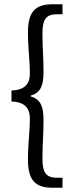

<svg xmlns="http://www.w3.org/2000/svg" viewBox="-20 -728 344 900"><path d="M228 152H273V105H247C193 105 179 78 179 14C179 -47 184 -99 184 -167C184 -231 168 -264 124 -276V-280C168 -292 184 -324 184 -389C184 -457 179 -509 179 -570C179 -634 193 -661 247 -661H273V-708H228C149 -708 111 -678 111 -575C111 -502 120 -449 120 -381C120 -343 102 -305 34 -304V-252C102 -251 120 -213 120 -174C120 -107 111 -54 111 19C111 122 149 152 228 152Z"/></svg>

Font: SSansPro
Style: Regular
Weight: 400
Designer: Paul D. Hunt
Foundry: Adobe Systems Incorporated
Version: Version 3.006;hotconv 1.0.111;makeotfexe 2.5.65597